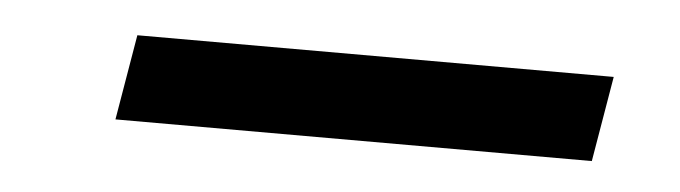

<svg xmlns="http://www.w3.org/2000/svg" viewBox="-24 -370 563 159"><g transform="rotate(5 257.5 -290.5)"><path d="M74 -255 86 -326H482L470 -255Z"/></g></svg>

Font: DM Sans 16pt
Style: Italic
Weight: 400
Italic angle: -10°
Version: Version 4.004;gftools[0.9.30]